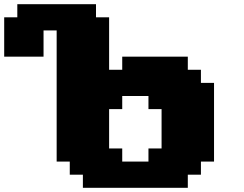

<svg xmlns="http://www.w3.org/2000/svg" viewBox="-20 -895 1165 915"><path d="M375 0H875V-62.5H937.5V-125H1000V-500H937.5V-562.5H875V-625H562.5V-562.5H500V-812.5H437.5V-875H62.5V-812.5H0V-625H187.5V-750H250V-125H312.5V-62.5H375ZM687.5 -125H562.5V-187.5H500V-375H562.5V-437.5H687.5V-375H750V-187.5H687.5Z"/></svg>

Font: Faithful 32x
Style: Bold
Weight: 400
Foundry: Faithful Resource Pack
Version: Version 1.0; January 27, 2023